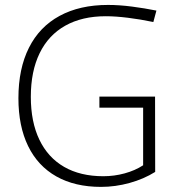

<svg xmlns="http://www.w3.org/2000/svg" viewBox="-20 -732 708 763"><path d="M381.3 10.7Q277.8 10.7 204.1 -30.8Q130.4 -72.3 91.8 -151.4Q53.2 -230.5 53.2 -341.8Q53.2 -459 95 -542.2Q136.7 -625.5 216.8 -668.9Q296.9 -712.4 409.2 -712.4Q454.1 -712.4 504.9 -705.8Q555.7 -699.2 601.6 -689.9L589.4 -644.5Q537.6 -655.3 488.3 -661.4Q439 -667.5 400.4 -667.5Q306.2 -667.5 239.3 -629.9Q172.4 -592.3 137.5 -520.5Q102.5 -448.7 102.5 -347.2Q102.5 -247.6 136.5 -176.8Q170.4 -106 234.9 -68.8Q299.3 -31.7 390.6 -31.7Q434.1 -31.7 475.3 -43Q516.6 -54.2 548.8 -75.2V-304.2H375V-348.1H596.2L596.7 -48.8Q551.3 -20.5 494.9 -4.9Q438.5 10.7 381.3 10.7Z"/></svg>

Font: DavidDev Light
Style: Regular
Weight: 300
Designer: David.dev
Foundry: David.dev
Version: Version 1.001;FEAKit 1.0